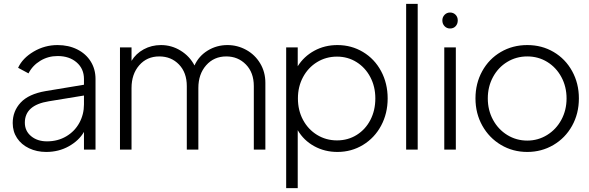

<svg xmlns="http://www.w3.org/2000/svg" viewBox="-20 -777 3061 997"><path d="M46 -138Q46 -200 87.5 -244.5Q129 -289 217 -304L416 -337V-367Q416 -420 378 -453Q340 -486 279 -486Q230 -486 189.5 -461.5Q149 -437 128 -396L74 -425Q97 -475 154.5 -509Q212 -543 279 -543Q336 -543 381 -520.5Q426 -498 451 -458Q476 -418 476 -367V0H416V-92Q390 -47 337.5 -17.5Q285 12 220 12Q171 12 131 -7Q91 -26 68.5 -60Q46 -94 46 -138ZM224 -43Q280 -43 324 -69Q368 -95 392 -139Q416 -183 416 -235V-281L233 -251Q109 -231 109 -140Q109 -97 141.5 -70Q174 -43 224 -43Z M603 -531H663V-461Q686 -499 726.5 -521Q767 -543 816 -543Q871 -543 918 -514Q965 -485 990 -437Q1012 -486 1058.5 -514.5Q1105 -543 1161 -543Q1213 -543 1258.5 -518Q1304 -493 1331 -448Q1358 -403 1358 -347V0H1298V-330Q1298 -400 1257 -442Q1216 -484 1155 -484Q1091 -484 1050.5 -438Q1010 -392 1010 -320V0H950V-330Q950 -400 909.5 -442Q869 -484 807 -484Q743 -484 703 -438Q663 -392 663 -320V0H603Z M1466 -531H1526V-433Q1558 -484 1612 -513.5Q1666 -543 1732 -543Q1805 -543 1865 -507Q1925 -471 1959 -407.5Q1993 -344 1993 -266Q1993 -188 1959 -124.5Q1925 -61 1865 -24.5Q1805 12 1732 12Q1666 12 1611.5 -18Q1557 -48 1526 -101V200H1466ZM1730 -48Q1787 -48 1832.5 -76.5Q1878 -105 1903.5 -154.5Q1929 -204 1929 -266Q1929 -327 1903 -376.5Q1877 -426 1831.5 -454.5Q1786 -483 1730 -483Q1673 -483 1626.5 -454.5Q1580 -426 1553.5 -376.5Q1527 -327 1527 -266Q1527 -204 1553.5 -154.5Q1580 -105 1626.5 -76.5Q1673 -48 1730 -48Z M2089 -757H2149V0H2089Z M2287 -531H2347V0H2287ZM2317 -712Q2334 -712 2345.5 -700.5Q2357 -689 2357 -671Q2357 -653 2346 -641Q2335 -629 2317 -629Q2300 -629 2288.5 -641Q2277 -653 2277 -671Q2277 -688 2288.5 -700Q2300 -712 2317 -712Z M2449 -266Q2449 -344 2484 -407.5Q2519 -471 2580.5 -507Q2642 -543 2718 -543Q2794 -543 2855 -507Q2916 -471 2951 -407.5Q2986 -344 2986 -266Q2986 -187 2950.5 -123.5Q2915 -60 2853.5 -24Q2792 12 2718 12Q2643 12 2581.5 -24.5Q2520 -61 2484.5 -124.5Q2449 -188 2449 -266ZM2718 -47Q2774 -47 2821 -76Q2868 -105 2895 -155Q2922 -205 2922 -266Q2922 -327 2895 -377Q2868 -427 2821.5 -455.5Q2775 -484 2718 -484Q2661 -484 2614 -455.5Q2567 -427 2540 -377Q2513 -327 2513 -266Q2513 -205 2540 -155Q2567 -105 2614 -76Q2661 -47 2718 -47Z"/></svg>

Font: BLUETTI 2.0 Extralight
Style: Roman
Weight: 200
Designer: Stijn de Vries
Foundry: tokotype
Version: Version 2.005;October 31, 2023;FontCreator 14.0.0.2814 64-bi